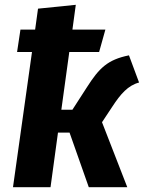

<svg xmlns="http://www.w3.org/2000/svg" viewBox="-20 -778 605 798"><path d="M447 -335C481 -387 512 -423 558 -435L516 -548C427 -530 392 -495 341 -415L281 -322H235L268 -562H392L418 -655H281L295 -758L138 -742L126 -655H65L51 -562H113L34 0H190L221 -227H269L349 0H509L404 -270Z"/></svg>

Font: Fira Sans
Style: Bold Italic
Weight: 700
Italic angle: -8°
Designer: bBox Type GmbH & Carrois Corporate GbR & Edenspiekermann AG
Foundry: bBox Type GmbH & Carrois Corporate GbR & Edenspiekermann AG
Version: Version 4.301;PS 004.301;hotconv 1.0.88;makeotf.lib2.5.64775